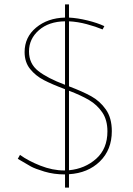

<svg xmlns="http://www.w3.org/2000/svg" viewBox="-20 -786 607 874"><path d="M294 7V68H276V8Q225 8 182 -5Q139 -18 121 -28Q103 -38 61 -63L71 -81Q108 -54 163.5 -32Q219 -10 273 -10H276V-380Q217 -402 179.5 -421.5Q142 -441 117 -472Q92 -503 92 -549Q92 -617 144.5 -660.5Q197 -704 276 -706V-766H294V-706Q333 -704 378 -693Q423 -682 455 -667L447 -652Q416 -665 375 -676Q334 -687 294 -689V-393Q355 -370 395 -348Q435 -326 462 -287.5Q489 -249 489 -189Q489 -104 434.5 -51Q380 2 294 7ZM276 -400V-689Q202 -688 157 -648.5Q112 -609 112 -552Q112 -496 154 -463Q196 -430 276 -400ZM469 -188Q469 -240 445.5 -274.5Q422 -309 385.5 -330.5Q349 -352 294 -373V-11Q367 -18 418 -63.5Q469 -109 469 -188Z"/></svg>

Font: Josefin Sans Thin
Style: Regular
Weight: 250
Designer: Santiago Orozco
Foundry: Typemade
Version: Version 2.000